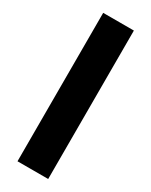

<svg xmlns="http://www.w3.org/2000/svg" viewBox="-192 -771 643 815"><g transform="rotate(30 129.5 -364.0)"><path d="M204.6 -727.5V0H54.2V-727.5Z"/></g></svg>

Font: Inter Display
Style: Bold
Weight: 700
Designer: Rasmus Andersson
Foundry: rsms
Version: Version 4.001;git-9221beed3